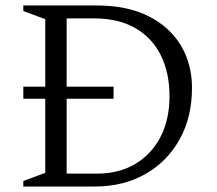

<svg xmlns="http://www.w3.org/2000/svg" viewBox="-20 -680 790 700"><path d="M65 0V-20L145 -50V-320H65V-364H145V-610L65 -640V-660H333Q444 -660 521.5 -621Q599 -582 639.5 -514Q680 -446 680 -360Q680 -253 635 -172Q590 -91 510 -45.5Q430 0 326 0ZM394 -320H223V-47H334Q414 -47 473.5 -82.5Q533 -118 565.5 -181.5Q598 -245 598 -329Q598 -415 566 -479Q534 -543 472.5 -578Q411 -613 323 -613H223V-364H394Z"/></svg>

Font: Spectral Light
Style: Regular
Weight: 300
Designer: Jean-Baptiste Levee
Foundry: Production Type
Version: Version 2.001